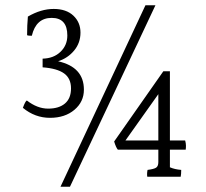

<svg xmlns="http://www.w3.org/2000/svg" viewBox="-20 -721 783 730"><path d="M236 -586Q236 -653 176.5 -653Q117 -653 101 -585Q87 -585 83 -587Q83 -625 86 -658Q136 -687 184 -687Q232 -687 259 -661.5Q286 -636 286 -597Q286 -558 262 -529Q238 -500 201 -488Q299 -466 299 -380Q299 -334 263 -303.5Q227 -273 170 -273Q113 -273 67 -311Q76 -336 82 -339Q122 -308 163 -308Q204 -308 227 -327.5Q250 -347 250 -385Q250 -423 223.5 -442Q197 -461 142 -465V-498Q184 -499 210 -524Q236 -549 236 -586ZM533 -701H571L246 -11H210ZM582 -187V-363L457 -187ZM626 -152V-85Q644 -77 669 -75Q669 -59 667 -49H540Q538 -60 541 -75Q565 -78 573.5 -83.5Q582 -89 582 -105V-152H428Q421 -160 414 -183L601 -450H626V-187H684Q687 -176 687 -167Q687 -158 686 -152Z"/></svg>

Font: Halant
Style: Regular
Weight: 400
Designer: Hitesh Malaviya (Devanagari), Satya Rajpurohit (Latin)
Foundry: Indian Type Foundry
Version: Version 1.100;PS 1.0;hotconv 1.0.78;makeotf.lib2.5.61930; tt